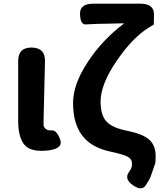

<svg xmlns="http://www.w3.org/2000/svg" viewBox="-20 -818 884 1046"><path d="M110 -33Q79 -75 79 -159V-485Q79 -560 153 -559Q227 -558 225 -483L218 -190Q217 -153 217 -140Q217 -127 228 -116.5Q239 -106 263.5 -107.5Q288 -109 307 -60Q327 -10 247 1Q145 14 110 -33Z M704 191Q656 158 682 120Q685 116 692 104.5Q699 93 699 73Q699 49 677 36.5Q655 24 586 9Q491 -11 442 -63Q378 -130 378 -257Q378 -360 460 -483Q537 -600 653 -688Q657 -691 652 -691Q647 -691 610 -690Q479 -688 448.5 -685Q418 -682 416 -740Q413 -798 489 -798H744Q819 -798 819 -740Q819 -682 816 -682Q813 -682 791 -668Q702 -613 615 -485.5Q528 -358 528 -265Q528 -190 560.5 -155.5Q593 -121 671 -106Q756 -89 792 -58Q828 -27 828 34Q828 66 825 74Q813 110 800 146Q794 162 773 193Q752 224 704 191Z"/></svg>

Font: Resource Han Rounded KR
Style: Bold
Weight: 700
Designer: Cyano Hao (round all glyphs); Ryoko NISHIZUKA 西塚涼子 (kana, bopomofo & ideographs); Paul D. Hunt (Latin, Greek & Cyrillic)
Foundry: Cyano Hao
Version: 0.990